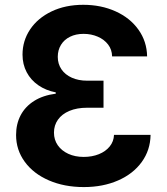

<svg xmlns="http://www.w3.org/2000/svg" viewBox="-20 -757 686 787"><path d="M45.9 -203.6Q45.9 -249 64.7 -284.7Q83.5 -320.3 119.9 -343.3Q156.2 -366.2 208.5 -373V-378.4Q168 -386.2 137.2 -407.5Q106.4 -428.7 89.4 -460.9Q72.3 -493.2 72.3 -533.2Q72.3 -589.8 103.5 -636.5Q134.8 -683.1 191.4 -710.2Q248 -737.3 321.3 -737.3Q394.5 -737.3 453.9 -710.4Q513.2 -683.6 547.6 -635.3Q582 -586.9 583 -525.9H439.5Q439 -553.7 423.1 -574.5Q407.2 -595.2 380.6 -606.7Q354 -618.2 322.3 -618.2Q291 -618.2 267.1 -606.4Q243.2 -594.7 230 -573.2Q216.8 -551.8 216.8 -523.9Q216.8 -495.1 231.9 -472.9Q247.1 -450.7 274.4 -438.5Q301.8 -426.3 336.9 -426.3H404.3V-315.4H336.9Q295.4 -315.4 264.6 -302.5Q233.9 -289.6 217.5 -266.4Q201.2 -243.2 201.2 -213.4Q201.2 -184.1 216.8 -161.6Q232.4 -139.2 260 -126.5Q287.6 -113.8 323.2 -113.8Q357.4 -113.8 385.3 -125Q413.1 -136.2 429.7 -156.7Q446.3 -177.2 447.3 -204.1H597.2Q596.2 -141.6 561 -93Q525.9 -44.4 463.9 -17.3Q401.9 9.8 323.7 9.8Q243.7 9.8 180.4 -17.6Q117.2 -44.9 81.5 -93.8Q45.9 -142.6 45.9 -203.6Z"/></svg>

Font: Inter RS Variable
Style: Regular
Weight: 400
Designer: Rasmus Andersson (customised by Maria Ramos and Noel Pretorius)
Foundry: rsms
Version: Version 3.001;Glyphs 3.2.3 (3260)